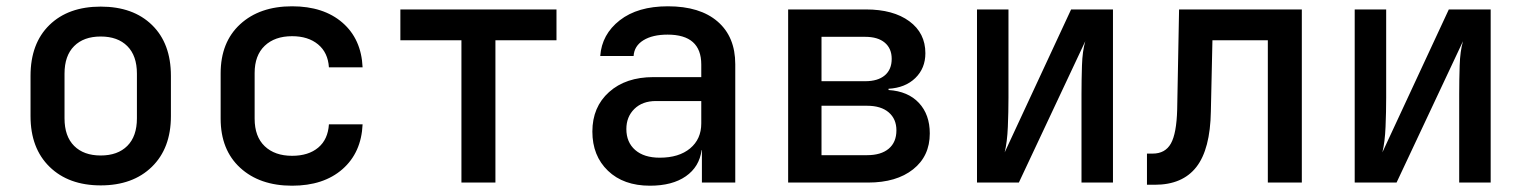

<svg xmlns="http://www.w3.org/2000/svg" viewBox="-20 -580 4840 610"><path d="M300 9Q198 9 137.5 -50Q77 -109 77 -211V-339Q77 -442 137 -500.5Q197 -559 300 -559Q403 -559 463 -500.5Q523 -442 523 -339V-211Q523 -109 462.5 -50Q402 9 300 9ZM300 -86Q354 -86 384.5 -116.5Q415 -147 415 -204V-346Q415 -403 384.5 -433.5Q354 -464 300 -464Q246 -464 215.5 -433.5Q185 -403 185 -346V-204Q185 -147 215.5 -116.5Q246 -86 300 -86Z M908 10Q805 10 743 -47Q681 -104 681 -203V-347Q681 -446 743 -503Q805 -560 908 -560Q1008 -560 1068 -508Q1128 -456 1132 -366H1025Q1022 -413 990.5 -439Q959 -465 908 -465Q853 -465 821 -434.5Q789 -404 789 -348V-203Q789 -146 821 -115.5Q853 -85 908 -85Q960 -85 991 -111Q1022 -137 1025 -185H1132Q1128 -95 1068 -42.5Q1008 10 908 10Z M1446 0V-452H1252V-550H1748V-452H1554V0Z M2045 10Q1961 10 1911.5 -37.5Q1862 -85 1862 -162Q1862 -240 1915 -287.5Q1968 -335 2056 -335H2208V-375Q2208 -470 2101 -470Q2053 -470 2024 -452Q1995 -434 1993 -402H1887Q1892 -471 1949 -515.5Q2006 -560 2102 -560Q2204 -560 2260 -511.5Q2316 -463 2316 -376V0H2210V-103H2209Q2202 -50 2159 -20Q2116 10 2045 10ZM2076 -79Q2137 -79 2172.5 -108.5Q2208 -138 2208 -188V-259H2064Q2021 -259 1995.5 -234Q1970 -209 1970 -170Q1970 -128 1998 -103.5Q2026 -79 2076 -79Z M2484 0V-550H2731Q2818 -550 2869 -512.5Q2920 -475 2920 -411Q2920 -363 2888 -332Q2856 -301 2803 -298V-294Q2865 -290 2899.5 -253Q2934 -216 2934 -156Q2934 -84 2881 -42Q2828 0 2738 0ZM2590 -322H2729Q2769 -322 2791 -340.5Q2813 -359 2813 -393Q2813 -426 2791 -444.5Q2769 -463 2729 -463H2590ZM2590 -87H2735Q2779 -87 2803.5 -107.5Q2828 -128 2828 -166Q2828 -202 2803.5 -223Q2779 -244 2735 -244H2590Z M3084 0V-550H3184V-269Q3184 -225 3182 -177Q3180 -129 3172 -96L3383 -550H3516V0H3416V-281Q3416 -326 3417.5 -372Q3419 -418 3428 -449L3217 0Z M3624 7V-92H3642Q3682 -92 3700 -124Q3718 -156 3720 -232L3726 -550H4116V0H4008V-452H3832L3827 -226Q3825 -106 3781 -49.5Q3737 7 3649 7Z M4284 0V-550H4384V-269Q4384 -225 4382 -177Q4380 -129 4372 -96L4583 -550H4716V0H4616V-281Q4616 -326 4617.5 -372Q4619 -418 4628 -449L4417 0Z"/></svg>

Font: JetBrains Mono SemiBold
Style: Regular
Weight: 472
Monospace: yes
Designer: Philipp Nurullin, Konstantin Bulenkov
Foundry: JetBrains
Version: Version 2.305; ttfautohint (v1.8.4.7-5d5b)